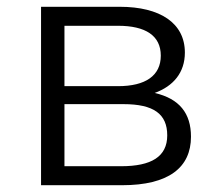

<svg xmlns="http://www.w3.org/2000/svg" viewBox="-20 -546 648 566"><path d="M101 0H340C477 0 543 -52 543 -143C543 -212 509 -255 436 -272C491 -292 525 -332 525 -391C525 -478 452 -526 333 -526H101ZM337 -56H170V-239H344C433 -239 473 -210 473 -147C473 -84 426 -56 337 -56ZM328 -292H170V-470H328C409 -470 454 -441 454 -382C454 -323 409 -292 328 -292Z"/></svg>

Font: Chess Sans
Style: Regular
Weight: 400
Designer: Wolf Bōese
Foundry: Wolf Bōese
Version: Version 7.223;Glyphs 3.3 (3306)